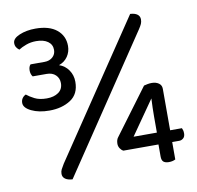

<svg xmlns="http://www.w3.org/2000/svg" viewBox="-72 -692 792 771"><g transform="rotate(-10 323.5 -306.0)"><path d="M77 -479H134Q154 -479 167 -490.5Q180 -502 180 -520Q180 -542 162.5 -554.5Q145 -567 115 -567Q93 -567 74 -560Q55 -553 43 -545Q36 -550 31.5 -557Q27 -564 27 -574Q27 -593 55.5 -605Q84 -617 121 -617Q177 -617 207.5 -592Q238 -567 238 -526Q238 -502 225 -483Q212 -464 189 -456Q213 -448 227.5 -427Q242 -406 242 -379Q242 -329 206.5 -306Q171 -283 120 -283Q77 -283 47 -297.5Q17 -312 17 -332Q17 -343 22.5 -351Q28 -359 37 -363Q49 -353 68.5 -343Q88 -333 118 -333Q147 -333 165.5 -346Q184 -359 184 -384Q184 -404 170.5 -417Q157 -430 134 -430H77Q73 -435 71 -441.5Q69 -448 69 -455Q69 -471 77 -479ZM583 -290V-121H631Q633 -117 634.5 -112Q636 -107 636 -99Q636 -86 628.5 -79.5Q621 -73 612 -73H384Q376 -77 370.5 -85.5Q365 -94 365 -104Q365 -112 367 -119Q369 -126 375 -133L511 -316Q518 -318 526.5 -319.5Q535 -321 543 -321Q560 -321 571.5 -313Q583 -305 583 -290ZM529 -121V-187Q529 -202 529.5 -222Q530 -242 531 -260L434 -121ZM527 -24V-94H583V-2Q577 1 570.5 2.5Q564 4 556 4Q542 4 534.5 -2Q527 -8 527 -24ZM139 -63 506 -609Q525 -608 535 -600.5Q545 -593 545 -580Q545 -570 541.5 -562Q538 -554 530 -542L163 5Q144 4 133.5 -3.5Q123 -11 123 -24Q123 -34 127 -42Q131 -50 139 -63Z"/></g></svg>

Font: Baloo Tamma 2
Style: Regular
Weight: 400
Designer: Divya Kowshik, Shuchita Grover and Ek Type
Foundry: Ek Type
Version: Version 1.700